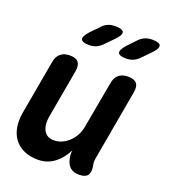

<svg xmlns="http://www.w3.org/2000/svg" viewBox="-143 -889 887 1004"><g transform="rotate(20 300.0 -387.5)"><path d="M413 10Q380 10 362 -6.5Q344 -23 338 -55Q336 -65 335.5 -76.5Q335 -88 337 -98Q311 -47 272 -18.5Q233 10 183 10Q138 10 104.5 -5.5Q71 -21 51 -48Q31 -75 24.5 -111.5Q18 -148 25 -191L79 -494Q84 -527 103.5 -543.5Q123 -560 156 -560Q190 -560 203 -543.5Q216 -527 211 -494L162 -219Q159 -200 160.5 -181Q162 -162 169.5 -147Q177 -132 191 -123Q205 -114 228 -114Q252 -114 274 -124.5Q296 -135 313 -152Q330 -169 341 -190.5Q352 -212 356 -235L403 -494Q408 -527 427.5 -543.5Q447 -560 480 -560Q514 -560 527.5 -543.5Q541 -527 535 -494L465 -99Q463 -88 463.5 -77Q464 -66 467 -55Q472 -22 459 -6Q446 10 413 10ZM437 -645Q397 -645 391.5 -660.5Q386 -676 416 -709L456 -751Q472 -769 490.5 -777Q509 -785 531 -785Q574 -785 578.5 -768.5Q583 -752 550 -719L507 -675Q492 -660 474.5 -652.5Q457 -645 437 -645ZM231 -645Q191 -645 185.5 -660.5Q180 -676 210 -709L251 -751Q266 -769 284.5 -777Q303 -785 325 -785Q368 -785 373 -768.5Q378 -752 344 -719L301 -675Q286 -660 269 -652.5Q252 -645 231 -645Z"/></g></svg>

Font: Maple Mono
Style: Bold Italic
Weight: 700
Italic angle: -10°
Monospace: yes
Designer: subframe7536
Version: Version 7.000